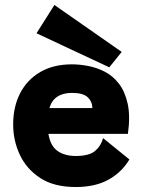

<svg xmlns="http://www.w3.org/2000/svg" viewBox="-20 -743 569 773"><path d="M501 -101Q470 -49 416.5 -19.5Q363 10 285 10Q198 10 142.5 -26Q87 -62 60 -119.5Q33 -177 33 -242Q33 -313 61 -367.5Q89 -422 142 -453Q195 -484 270 -484Q300 -484 334.5 -477.5Q369 -471 401.5 -454.5Q434 -438 458.5 -406.5Q483 -375 494 -325.5Q505 -276 495 -204H175Q183 -155 212 -135Q241 -115 285 -115Q339 -115 363 -135.5Q387 -156 395 -187ZM270 -369Q197 -369 179 -308H352Q351 -335 332.5 -352Q314 -369 270 -369ZM420 -472 127 -609 199 -723 470 -534Z"/></svg>

Font: Lil Grotesk Black
Style: Regular
Weight: 900
Designer: Bastien Sozeau
Foundry: NBR — Bastien Sozeau
Version: Version 3.003; ttfautohint (v1.8.4.7-5d5b);gftools[0.9.33]